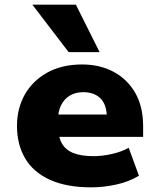

<svg xmlns="http://www.w3.org/2000/svg" viewBox="-20 -794 685 825"><path d="M372 11Q266 11 194.5 -21.5Q123 -54 88 -113.5Q53 -173 53 -253Q53 -328 86.5 -387.5Q120 -447 183 -482Q246 -517 333 -517Q408 -517 467 -486Q526 -455 560.5 -396Q595 -337 595 -251V-206H206V-302H448L439 -288Q439 -344 412 -371Q385 -398 337 -398Q305 -398 280.5 -383.5Q256 -369 242.5 -342Q229 -315 229 -276V-256Q229 -209 245 -179.5Q261 -150 295 -136.5Q329 -123 382 -123Q420 -123 461.5 -132.5Q503 -142 533 -159L577 -39Q534 -13 479.5 -1Q425 11 372 11ZM275 -570 119 -774H306L408 -570Z"/></svg>

Font: Nunito Sans 7pt Black
Style: Regular
Weight: 900
Designer: Vernon Adams
Foundry: Vernon Adams
Version: Version 3.101;gftools[0.9.27]